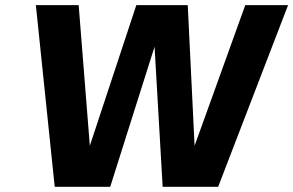

<svg xmlns="http://www.w3.org/2000/svg" viewBox="-20 -720 1130 740"><path d="M505.4 -700.2H702.1H703.6L730 -158.2L925.3 -700.2H1090.3L820.8 0H606.9L575.7 -540L404.8 0H190.9L118.2 -700.2H283.2L326.2 -158.2Z"/></svg>

Font: Fivo Sans
Style: Italic
Weight: 700
Designer: Alexander Slobzheninov
Foundry: Alexander Slobzheninov
Version: 1.0